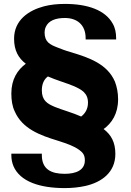

<svg xmlns="http://www.w3.org/2000/svg" viewBox="-20 -741 668 982"><path d="M38 45V52C38 74 42 92 49 109C83 188 184 221 311 221C350 221 385 217 417 210C500 191 570 141 570 46C570 -14 548 -52 510 -81C552 -111 584 -160 584 -233C584 -267 578 -296 568 -323C529 -414 436 -446 343 -474C314 -482 292 -491 274 -498C236 -513 208 -525 208 -576C208 -584 210 -594 214 -603C228 -635 263 -649 312 -649C373 -649 418 -615 418 -546V-539H574V-546C574 -573 569 -599 556 -621C518 -689 429 -721 312 -721C272 -721 238 -717 206 -709C126 -688 52 -638 52 -543C52 -483 74 -444 112 -415C70 -384 38 -336 38 -263C38 -228 43 -197 55 -172C94 -82 185 -49 277 -21C323 -6 357 5 387 27C404 40 414 52 414 79C414 130 368 148 311 148C243 148 194 126 194 52V45ZM194 -279C194 -313 206 -336 225 -350C265 -332 324 -315 359 -300C396 -283 430 -266 430 -216C430 -183 415 -160 395 -145C356 -163 295 -180 261 -194C223 -210 194 -226 194 -279Z"/></svg>

Font: Aerodynamic
Style: Bd
Weight: 500
Designer: Google
Version: Version 2.000980; 2014